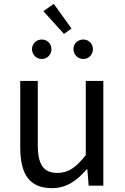

<svg xmlns="http://www.w3.org/2000/svg" viewBox="-20 -963 647 996"><path d="M259 -943 205 -905 312 -787 351 -815ZM197 -657C225 -657 247 -680 247 -708C247 -736 225 -758 197 -758C168 -758 146 -736 146 -708C146 -680 168 -657 197 -657ZM412 -657C441 -657 462 -680 462 -708C462 -736 441 -758 412 -758C383 -758 361 -736 361 -708C361 -680 383 -657 412 -657ZM250 13C325 13 379 -26 430 -85H433L440 0H516V-543H425V-158C373 -93 334 -66 278 -66C206 -66 176 -109 176 -210V-543H85V-199C85 -58 133 13 250 13Z"/></svg>

Font: Spoqa Han Sans Neo
Style: Regular
Weight: 400
Designer: [Spoqa Han Sans Neo] Dong-huui Kim ___ Younghwa Kang ___ Yujin Lee ___ [Noto Sans] Ryoko NISHIZUKA ____ (kana & ideograp
Foundry: Spoqa (http://www.spoqa-han-sans.com)
Version: Version 1.100;hotconv 1.0.109;makeotfexe 2.5.65596